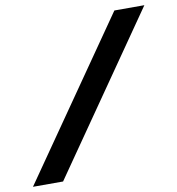

<svg xmlns="http://www.w3.org/2000/svg" viewBox="-123 -779 786 851"><g transform="rotate(-10 270.0 -353.5)"><path d="M-43 0 448 -707H583L92.5 0Z"/></g></svg>

Font: Newsreader 6pt
Style: Bold Italic
Weight: 700
Italic angle: -17°
Designer: Hugues Gentile
Foundry: Production Type
Version: Version 1.003; ttfautohint (v1.8.3)